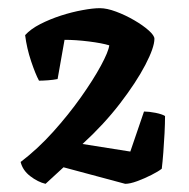

<svg xmlns="http://www.w3.org/2000/svg" viewBox="-20 -790 462 470"><path d="M91.5 -340Q72.5 -344.5 54 -358.8Q35.5 -373 30.5 -393.5Q72 -425 110 -467.2Q148 -509.5 178.2 -552.2Q208.5 -595 227 -629.2Q245.5 -663.5 247.5 -679Q229.5 -684.5 197.5 -688.5Q165.5 -692.5 138 -692.5L121 -596.5Q111 -594.5 97.8 -593.5Q84.5 -592.5 75.5 -592.5Q67 -608 56.2 -640Q45.5 -672 41.5 -704Q55 -719 78.5 -731Q102 -743 129 -751.8Q156 -760.5 181.8 -765.2Q207.5 -770 224.5 -770Q241.5 -770 264.2 -761.5Q287 -753 308.5 -740.5Q330 -728 344 -715.5Q358 -703 358 -695Q358 -674 335.8 -631.2Q313.5 -588.5 274 -537Q234.5 -485.5 182 -437.5L299 -419L332.5 -517Q344.5 -517 360.8 -513.8Q377 -510.5 384 -506Q384 -488 382.8 -464Q381.5 -440 379.8 -416.8Q378 -393.5 376 -377Q368 -370.5 350.8 -361.8Q333.5 -353 315.8 -346.5Q298 -340 286.5 -340L135.5 -380.5Z"/></svg>

Font: Texturina Medium
Style: Regular
Weight: 500
Designer: Guillermo Torres Carreño
Foundry: Omnibus-Type
Version: Version 1.003